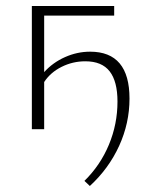

<svg xmlns="http://www.w3.org/2000/svg" viewBox="-20 -430 486 639"><path d="M411 -102Q411 -20 376.5 55.5Q342 131 279 189L261 172Q314 120 342.5 51.5Q371 -17 371 -92Q371 -159 345 -192.5Q319 -226 264 -226Q222 -226 185 -207.5Q148 -189 127 -157V0H86V-410H360V-378H127V-190Q156 -222 196.5 -240Q237 -258 280 -258Q411 -258 411 -102Z"/></svg>

Font: Ysabeau Infant Light
Style: Regular
Weight: 300
Designer: Christian Thalmann (Catharsis Fonts)
Version: Version 0.003